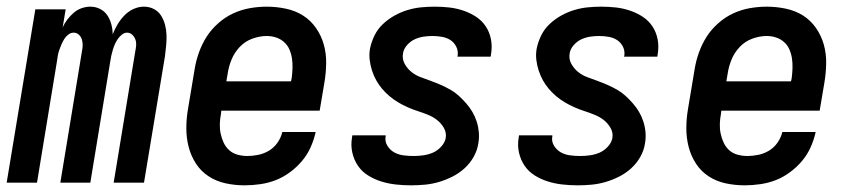

<svg xmlns="http://www.w3.org/2000/svg" viewBox="-32 -548 2552 576"><path d="M-12 0 74 -520H165L156 -466Q162 -479 170.5 -490Q179 -501 189.5 -510Q200 -519 213 -523.5Q226 -528 239 -528Q255 -528 268.5 -521Q282 -514 290 -502Q298 -490 302 -475Q306 -460 306 -445Q312 -460 320.5 -474.5Q329 -489 341 -501.5Q353 -514 368.5 -521Q384 -528 399 -528H400Q416 -528 429.5 -521Q443 -514 451 -501.5Q459 -489 463 -474Q467 -459 467.5 -443.5Q468 -428 466.5 -412Q465 -396 463 -380L400 0H309L374 -395Q376 -404 376.5 -413Q377 -422 374 -430Q371 -438 364.5 -444Q358 -450 349 -450Q341 -450 333.5 -444Q326 -438 321 -430.5Q316 -423 312.5 -415Q309 -407 306.5 -398.5Q304 -390 302 -381.5Q300 -373 299 -365L239 0H149L214 -395Q216 -404 216 -413Q216 -422 213.5 -430Q211 -438 204.5 -444Q198 -450 189 -450Q180 -450 172.5 -444Q165 -438 160.5 -430.5Q156 -423 152.5 -415Q149 -407 146 -398.5Q143 -390 141.5 -381.5Q140 -373 139 -365L79 0Z M702 8Q673 8 645 2Q617 -4 594 -19Q571 -34 556 -57Q541 -80 534 -107Q527 -134 527 -163Q527 -192 532 -221L552 -341Q556 -366 565 -391Q574 -416 588 -438Q602 -460 623 -478.5Q644 -497 668 -508Q692 -519 717.5 -523.5Q743 -528 768 -528Q797 -528 825.5 -522Q854 -516 877 -501.5Q900 -487 916 -464Q932 -441 939.5 -414Q947 -387 946.5 -357.5Q946 -328 941 -299L927 -216H632L631 -207Q628 -192 627.5 -176.5Q627 -161 630 -147Q633 -133 639 -120Q645 -107 655.5 -97.5Q666 -88 680.5 -84Q695 -80 710 -80Q726 -80 743 -83.5Q760 -87 775 -96Q790 -105 800.5 -120Q811 -135 815 -152H915Q910 -129 900 -106.5Q890 -84 874 -65Q858 -46 837.5 -31Q817 -16 795 -7.5Q773 1 749 4.5Q725 8 702 8ZM647 -304H841L843 -313Q845 -328 845.5 -343Q846 -358 844 -372Q842 -386 836.5 -399Q831 -412 820.5 -421.5Q810 -431 796.5 -435.5Q783 -440 768 -440Q747 -440 725 -432Q703 -424 687 -407Q671 -390 662.5 -369Q654 -348 651 -327Z M1201 8Q1178 8 1155.5 5.5Q1133 3 1112 -3.5Q1091 -10 1072.5 -21.5Q1054 -33 1042 -50.5Q1030 -68 1025 -90Q1020 -112 1024 -135L1025 -142H1125V-139Q1122 -124 1130 -111Q1138 -98 1150.5 -91Q1163 -84 1178 -82Q1193 -80 1209 -80Q1223 -80 1237.5 -82Q1252 -84 1265.5 -89.5Q1279 -95 1290.5 -107Q1302 -119 1305 -133Q1308 -150 1299.5 -164.5Q1291 -179 1278.5 -188.5Q1266 -198 1251 -204Q1236 -210 1220.5 -215Q1205 -220 1190.5 -226.5Q1176 -233 1162.5 -241Q1149 -249 1136.5 -259.5Q1124 -270 1114 -282Q1104 -294 1096.5 -307.5Q1089 -321 1084 -336.5Q1079 -352 1077 -368.5Q1075 -385 1078 -402Q1082 -422 1091.5 -441.5Q1101 -461 1117 -476Q1133 -491 1152 -501.5Q1171 -512 1191 -518Q1211 -524 1231.5 -526Q1252 -528 1272 -528Q1295 -528 1316.5 -525.5Q1338 -523 1358.5 -516Q1379 -509 1396.5 -497.5Q1414 -486 1425.5 -468.5Q1437 -451 1441 -429.5Q1445 -408 1441 -385L1440 -378H1340L1341 -381Q1343 -396 1336.5 -408.5Q1330 -421 1319 -428Q1308 -435 1294 -437.5Q1280 -440 1265 -440Q1252 -440 1238.5 -438Q1225 -436 1212 -430Q1199 -424 1189 -412.5Q1179 -401 1177 -388Q1174 -371 1182 -356.5Q1190 -342 1202.5 -332Q1215 -322 1230 -316.5Q1245 -311 1260 -305.5Q1275 -300 1290 -293.5Q1305 -287 1319 -279Q1333 -271 1344.5 -260.5Q1356 -250 1366.5 -238Q1377 -226 1385 -212.5Q1393 -199 1398 -183.5Q1403 -168 1404.5 -151.5Q1406 -135 1403 -118Q1400 -97 1389 -77.5Q1378 -58 1361.5 -43Q1345 -28 1325 -18Q1305 -8 1284.5 -2Q1264 4 1243 6Q1222 8 1201 8Z M1701 8Q1678 8 1655.5 5.5Q1633 3 1612 -3.5Q1591 -10 1572.5 -21.5Q1554 -33 1542 -50.5Q1530 -68 1525 -90Q1520 -112 1524 -135L1525 -142H1625V-139Q1622 -124 1630 -111Q1638 -98 1650.5 -91Q1663 -84 1678 -82Q1693 -80 1709 -80Q1723 -80 1737.5 -82Q1752 -84 1765.5 -89.5Q1779 -95 1790.5 -107Q1802 -119 1805 -133Q1808 -150 1799.5 -164.5Q1791 -179 1778.5 -188.5Q1766 -198 1751 -204Q1736 -210 1720.5 -215Q1705 -220 1690.5 -226.5Q1676 -233 1662.5 -241Q1649 -249 1636.5 -259.5Q1624 -270 1614 -282Q1604 -294 1596.5 -307.5Q1589 -321 1584 -336.5Q1579 -352 1577 -368.5Q1575 -385 1578 -402Q1582 -422 1591.5 -441.5Q1601 -461 1617 -476Q1633 -491 1652 -501.5Q1671 -512 1691 -518Q1711 -524 1731.5 -526Q1752 -528 1772 -528Q1795 -528 1816.5 -525.5Q1838 -523 1858.5 -516Q1879 -509 1896.5 -497.5Q1914 -486 1925.5 -468.5Q1937 -451 1941 -429.5Q1945 -408 1941 -385L1940 -378H1840L1841 -381Q1843 -396 1836.5 -408.5Q1830 -421 1819 -428Q1808 -435 1794 -437.5Q1780 -440 1765 -440Q1752 -440 1738.5 -438Q1725 -436 1712 -430Q1699 -424 1689 -412.5Q1679 -401 1677 -388Q1674 -371 1682 -356.5Q1690 -342 1702.5 -332Q1715 -322 1730 -316.5Q1745 -311 1760 -305.5Q1775 -300 1790 -293.5Q1805 -287 1819 -279Q1833 -271 1844.5 -260.5Q1856 -250 1866.5 -238Q1877 -226 1885 -212.5Q1893 -199 1898 -183.5Q1903 -168 1904.5 -151.5Q1906 -135 1903 -118Q1900 -97 1889 -77.5Q1878 -58 1861.5 -43Q1845 -28 1825 -18Q1805 -8 1784.5 -2Q1764 4 1743 6Q1722 8 1701 8Z M2202 8Q2173 8 2145 2Q2117 -4 2094 -19Q2071 -34 2056 -57Q2041 -80 2034 -107Q2027 -134 2027 -163Q2027 -192 2032 -221L2052 -341Q2056 -366 2065 -391Q2074 -416 2088 -438Q2102 -460 2123 -478.5Q2144 -497 2168 -508Q2192 -519 2217.5 -523.5Q2243 -528 2268 -528Q2297 -528 2325.5 -522Q2354 -516 2377 -501.5Q2400 -487 2416 -464Q2432 -441 2439.5 -414Q2447 -387 2446.5 -357.5Q2446 -328 2441 -299L2427 -216H2132L2131 -207Q2128 -192 2127.5 -176.5Q2127 -161 2130 -147Q2133 -133 2139 -120Q2145 -107 2155.5 -97.5Q2166 -88 2180.5 -84Q2195 -80 2210 -80Q2226 -80 2243 -83.5Q2260 -87 2275 -96Q2290 -105 2300.5 -120Q2311 -135 2315 -152H2415Q2410 -129 2400 -106.5Q2390 -84 2374 -65Q2358 -46 2337.5 -31Q2317 -16 2295 -7.5Q2273 1 2249 4.5Q2225 8 2202 8ZM2147 -304H2341L2343 -313Q2345 -328 2345.5 -343Q2346 -358 2344 -372Q2342 -386 2336.5 -399Q2331 -412 2320.5 -421.5Q2310 -431 2296.5 -435.5Q2283 -440 2268 -440Q2247 -440 2225 -432Q2203 -424 2187 -407Q2171 -390 2162.5 -369Q2154 -348 2151 -327Z"/></svg>

Font: Iosevka Term Curly SmBd Obl
Style: Regular
Weight: 600
Italic angle: -9°
Designer: Belleve Invis
Foundry: Belleve Invis
Version: Version 32.3.0